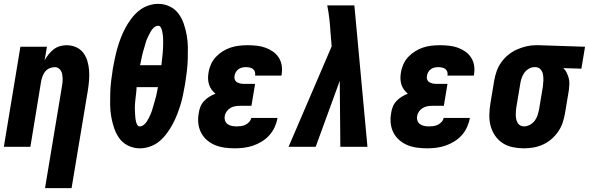

<svg xmlns="http://www.w3.org/2000/svg" viewBox="-20 -763 3061 998"><path d="M214 215 302 -314Q304 -325 305 -335Q306 -345 305.5 -355.5Q305 -366 303.5 -376Q302 -386 297 -394.5Q292 -403 284 -408.5Q276 -414 265 -414Q252 -414 238.5 -408.5Q225 -403 216 -392.5Q207 -382 202 -369Q197 -356 194 -342L138 0H0L86 -520H224L212 -450Q221 -466 233 -481Q245 -496 259.5 -507Q274 -518 291.5 -523Q309 -528 326 -528Q352 -528 375 -518Q398 -508 412.5 -489Q427 -470 434 -446.5Q441 -423 443 -398Q445 -373 443 -347Q441 -321 437 -295L352 215Z M707 8Q675 8 647 -5.5Q619 -19 601.5 -42.5Q584 -66 574 -95Q564 -124 558.5 -154.5Q553 -185 552.5 -216.5Q552 -248 553 -280Q554 -312 558 -344.5Q562 -377 567 -409Q572 -435 577.5 -461.5Q583 -488 590.5 -514Q598 -540 608 -566Q618 -592 631 -616.5Q644 -641 661 -664Q678 -687 700 -705.5Q722 -724 749 -733.5Q776 -743 802 -743Q834 -743 862 -729.5Q890 -716 907.5 -692.5Q925 -669 935 -640Q945 -611 950.5 -580.5Q956 -550 956.5 -518.5Q957 -487 956 -455Q955 -423 951 -390.5Q947 -358 942 -326Q937 -300 932 -273.5Q927 -247 919 -221Q911 -195 901 -169Q891 -143 878 -118.5Q865 -94 848 -71Q831 -48 809.5 -29.5Q788 -11 760.5 -1.5Q733 8 707 8ZM819 -424Q820 -434 821 -443Q822 -452 823 -461Q824 -470 825 -479Q826 -488 826.5 -497.5Q827 -507 827.5 -516Q828 -525 828 -534Q828 -543 828 -552Q828 -561 827.5 -570Q827 -579 825.5 -587.5Q824 -596 822 -604.5Q820 -613 815.5 -621Q811 -629 802 -629Q791 -629 781 -620.5Q771 -612 765 -601.5Q759 -591 753.5 -580.5Q748 -570 743.5 -559Q739 -548 736 -536.5Q733 -525 729.5 -514Q726 -503 723 -492Q720 -481 717.5 -469.5Q715 -458 713 -447Q711 -436 708 -424ZM707 -106Q718 -106 728 -114.5Q738 -123 744.5 -133.5Q751 -144 756 -154.5Q761 -165 765.5 -176Q770 -187 773 -198.5Q776 -210 779.5 -221Q783 -232 786 -243Q789 -254 792 -265.5Q795 -277 796.5 -288Q798 -299 801 -310H690Q690 -301 689 -292Q688 -283 687 -274Q686 -265 685 -256Q684 -247 683 -237.5Q682 -228 681.5 -219Q681 -210 681 -201Q681 -192 681.5 -183Q682 -174 682.5 -165Q683 -156 684 -147.5Q685 -139 687 -130.5Q689 -122 693.5 -114Q698 -106 707 -106Z M1200 8Q1174 8 1148 4.5Q1122 1 1098.5 -8.5Q1075 -18 1056 -34.5Q1037 -51 1025.5 -73Q1014 -95 1011 -121Q1008 -147 1013 -174Q1015 -191 1021.5 -207.5Q1028 -224 1040.5 -237.5Q1053 -251 1068.5 -260.5Q1084 -270 1100 -276Q1089 -285 1080 -297Q1071 -309 1066.5 -323.5Q1062 -338 1061.5 -354Q1061 -370 1064 -386Q1067 -407 1076.5 -428.5Q1086 -450 1102 -467Q1118 -484 1138 -496.5Q1158 -509 1179.5 -516Q1201 -523 1223 -525.5Q1245 -528 1267 -528Q1290 -528 1313.5 -525.5Q1337 -523 1358.5 -515.5Q1380 -508 1398 -495.5Q1416 -483 1428 -465Q1440 -447 1444 -424Q1448 -401 1444 -377L1443 -370H1306V-372Q1308 -382 1304.5 -391Q1301 -400 1294 -405Q1287 -410 1277 -412Q1267 -414 1257 -414Q1247 -414 1237 -411.5Q1227 -409 1218.5 -402.5Q1210 -396 1205 -386.5Q1200 -377 1199 -368Q1197 -358 1200.5 -349Q1204 -340 1212 -335.5Q1220 -331 1229 -329Q1238 -327 1248 -327H1306L1287 -213H1229Q1216 -213 1203 -211Q1190 -209 1178 -202Q1166 -195 1158 -183.5Q1150 -172 1148 -159Q1146 -147 1150 -135.5Q1154 -124 1163.5 -117.5Q1173 -111 1185 -108.5Q1197 -106 1210 -106Q1221 -106 1233 -107.5Q1245 -109 1256 -114.5Q1267 -120 1275.5 -129.5Q1284 -139 1286 -150H1423L1422 -148Q1418 -125 1407.5 -102Q1397 -79 1380 -60Q1363 -41 1341 -27.5Q1319 -14 1295.5 -6Q1272 2 1248 5Q1224 8 1200 8Z M1480 0 1704 -522 1698 -593Q1696 -629 1692 -664.5Q1688 -700 1681 -735H1822L1890 0H1749L1746 -343L1621 0Z M2200 8Q2174 8 2148 4.5Q2122 1 2098.5 -8.5Q2075 -18 2056 -34.5Q2037 -51 2025.5 -73Q2014 -95 2011 -121Q2008 -147 2013 -174Q2015 -191 2021.5 -207.5Q2028 -224 2040.5 -237.5Q2053 -251 2068.5 -260.5Q2084 -270 2100 -276Q2089 -285 2080 -297Q2071 -309 2066.5 -323.5Q2062 -338 2061.5 -354Q2061 -370 2064 -386Q2067 -407 2076.5 -428.5Q2086 -450 2102 -467Q2118 -484 2138 -496.5Q2158 -509 2179.5 -516Q2201 -523 2223 -525.5Q2245 -528 2267 -528Q2290 -528 2313.5 -525.5Q2337 -523 2358.5 -515.5Q2380 -508 2398 -495.5Q2416 -483 2428 -465Q2440 -447 2444 -424Q2448 -401 2444 -377L2443 -370H2306V-372Q2308 -382 2304.5 -391Q2301 -400 2294 -405Q2287 -410 2277 -412Q2267 -414 2257 -414Q2247 -414 2237 -411.5Q2227 -409 2218.5 -402.5Q2210 -396 2205 -386.5Q2200 -377 2199 -368Q2197 -358 2200.5 -349Q2204 -340 2212 -335.5Q2220 -331 2229 -329Q2238 -327 2248 -327H2306L2287 -213H2229Q2216 -213 2203 -211Q2190 -209 2178 -202Q2166 -195 2158 -183.5Q2150 -172 2148 -159Q2146 -147 2150 -135.5Q2154 -124 2163.5 -117.5Q2173 -111 2185 -108.5Q2197 -106 2210 -106Q2221 -106 2233 -107.5Q2245 -109 2256 -114.5Q2267 -120 2275.5 -129.5Q2284 -139 2286 -150H2423L2422 -148Q2418 -125 2407.5 -102Q2397 -79 2380 -60Q2363 -41 2341 -27.5Q2319 -14 2295.5 -6Q2272 2 2248 5Q2224 8 2200 8Z M2704 8Q2674 8 2645 2Q2616 -4 2593 -19Q2570 -34 2554 -57Q2538 -80 2530.5 -107.5Q2523 -135 2523.5 -165Q2524 -195 2529 -225L2549 -345Q2553 -369 2561.5 -393Q2570 -417 2585.5 -439Q2601 -461 2622 -478Q2643 -495 2666.5 -505.5Q2690 -516 2715 -522Q2740 -528 2764 -528H2781L3021 -520L3002 -406L2908 -409Q2919 -399 2925.5 -385.5Q2932 -372 2936 -357.5Q2940 -343 2939.5 -327Q2939 -311 2937 -295L2917 -175Q2913 -151 2905 -126.5Q2897 -102 2882 -80Q2867 -58 2847 -40.5Q2827 -23 2803 -12Q2779 -1 2753.5 3.5Q2728 8 2704 8ZM2704 -106Q2719 -106 2734 -114Q2749 -122 2759 -135Q2769 -148 2774 -163.5Q2779 -179 2782 -194L2802 -314Q2804 -330 2804.5 -345.5Q2805 -361 2802.5 -375.5Q2800 -390 2790.5 -401.5Q2781 -413 2765 -414H2758Q2743 -414 2728.5 -405.5Q2714 -397 2705 -384Q2696 -371 2691 -356Q2686 -341 2684 -326L2664 -206Q2662 -195 2661.5 -184.5Q2661 -174 2661 -163.5Q2661 -153 2663.5 -143Q2666 -133 2670.5 -124.5Q2675 -116 2684 -111Q2693 -106 2704 -106Z"/></svg>

Font: Iosevka Heavy Oblique
Style: Regular
Weight: 900
Italic angle: -9°
Monospace: yes
Designer: Belleve Invis
Foundry: Belleve Invis
Version: Version 32.5.0; ttfautohint (v1.8.4)